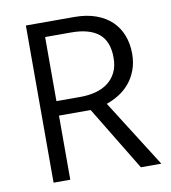

<svg xmlns="http://www.w3.org/2000/svg" viewBox="-74 -694 676 758"><g transform="rotate(-10 264.0 -315.0)"><path d="M80 -630H274Q323 -630 360.5 -616.5Q398 -603 423 -579Q448 -555 461 -521.5Q474 -488 474 -448Q474 -412 463 -382.5Q452 -353 433.5 -331Q415 -309 391 -294Q367 -279 341 -270L512 0H430L274 -257H147V0H80ZM147 -315H243Q276 -315 304.5 -322.5Q333 -330 354 -346Q375 -362 387 -386.5Q399 -411 399 -445Q399 -511 361.5 -541.5Q324 -572 251 -572H147Z"/></g></svg>

Font: Mukta Malar Light
Style: Regular
Weight: 300
Designer: Aadarsh Rajan, Girish Dalvi, Yashodeep Gholap
Foundry: Ek Type
Version: Version 2.538;PS 1.000;hotconv 16.6.51;makeotf.lib2.5.65220;